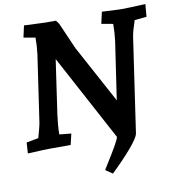

<svg xmlns="http://www.w3.org/2000/svg" viewBox="-96 -796 1001 1083"><g transform="rotate(-10 404.5 -255.0)"><path d="M437 150Q520 19 521 0L257 -492L212 -182Q204 -124 203 -70L271 -63L256 0H138Q113 0 10 5L14 -57L83 -70Q102 -137 104 -152L160 -535Q166 -580 166 -631L99 -643L114 -710Q214 -705 233 -705H296L311 -685L377 -534L556 -203L605 -535Q611 -582 611 -631L545 -643L560 -710Q648 -705 666 -705Q714 -705 809 -710L803 -638L734 -631Q714 -572 709 -541L630 0Q626 24 577 81Q528 138 463 200L423 173Z"/></g></svg>

Font: Andada Pro
Style: Bold Italic
Weight: 700
Italic angle: -7°
Designer: Carolina Giovagnoli
Foundry: Huerta Tipografica
Version: Version 3.005; ttfautohint (v1.8.4)